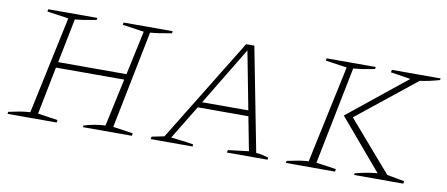

<svg xmlns="http://www.w3.org/2000/svg" viewBox="-53 -708 2093 900"><g transform="rotate(10 993.5 -258.0)"><path d="M12 0 14 -10Q41 -16 66.5 -20.5Q92 -25 116 -26L215 -490L113 -505L115 -516H349L347 -506Q310 -499 290.5 -496Q271 -493 246 -491L204 -280H529L574 -490L471 -505L474 -516H707L706 -506Q674 -500 651.5 -496.5Q629 -493 604 -491L511 -26L606 -12L604 0H371L372 -8Q398 -16 424 -20.5Q450 -25 474 -26L523 -253H198L153 -26L248 -12L246 0Z M1192 -22Q1208 -21 1223 -17.5Q1238 -14 1251 -10L1250 0H1056L1059 -12L1157 -24L1126 -185H885L787 -24Q813 -21 839.5 -18Q866 -15 894 -10L893 0H693L696 -12L755 -24L1057 -516H1096ZM901 -212H1121L1068 -488Z M1337 0 1339 -10Q1366 -16 1391.5 -20.5Q1417 -25 1441 -26L1540 -490L1438 -505L1440 -516H1674L1672 -506Q1640 -500 1618.5 -496.5Q1597 -493 1571 -491L1478 -26L1573 -12L1571 0ZM1662 0 1663 -8Q1719 -23 1769 -27L1566 -266L1843 -489L1748 -504L1751 -516H1983L1981 -508Q1957 -501 1934 -496Q1911 -491 1888 -488L1609 -265L1815 -27L1898 -12L1896 0Z"/></g></svg>

Font: Piazzolla SC Thin
Style: Italic
Weight: 100
Italic angle: -11.3°
Designer: Juan Pablo del Peral
Foundry: Huerta Tipografica
Version: Version 1.330